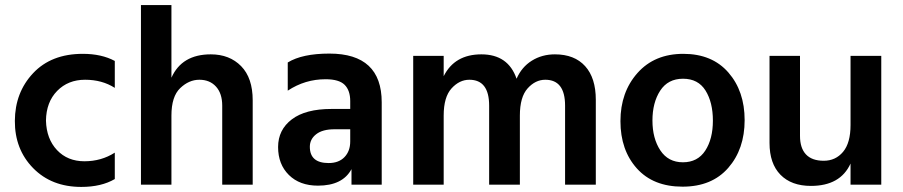

<svg xmlns="http://www.w3.org/2000/svg" viewBox="-20 -727 3555 756"><path d="M300 9Q183 9 110.5 -65Q38 -139 38.5 -251Q39 -363 110.5 -439Q182 -515 306 -515Q380 -515 432 -487V-381Q382 -413 315 -413Q248 -413 205 -369Q162 -325 161 -252Q163 -180 204.5 -136Q246 -92 312.5 -92Q379 -92 432 -126V-22Q379 9 300 9Z M975 0H855V-311Q855 -359 830.5 -386Q806 -413 765 -413Q724 -413 689.5 -380Q655 -347 655 -272V0H535V-707H655V-421Q696 -513 810 -513Q884 -513 929.5 -466.5Q975 -420 975 -332Z M1232 4Q1160 4 1117.5 -38Q1075 -80 1075 -148Q1075 -216 1129 -257Q1183 -298 1285 -298H1359V-329Q1359 -371 1337 -393Q1315 -415 1262 -415Q1181 -415 1113 -370V-481Q1170 -516 1277 -516Q1483 -516 1483 -324V0H1364V-61Q1329 4 1232 4ZM1274 -85Q1314 -85 1336.5 -108.5Q1359 -132 1359 -170V-218H1297Q1250 -218 1225 -198.5Q1200 -179 1200 -149Q1200 -85 1274 -85Z M2326 0H2205V-311Q2205 -413 2127 -413Q2088 -413 2057.5 -379Q2027 -345 2027 -272V0H1906V-311Q1906 -413 1828 -413Q1789 -413 1758 -379Q1727 -345 1727 -272V0H1607V-507H1727V-427Q1770 -513 1875.5 -513Q1981 -513 2014 -417Q2034 -463 2074 -488Q2114 -513 2165 -513Q2242 -513 2284 -466.5Q2326 -420 2326 -334Z M2669.5 -417Q2610 -417 2579.5 -370Q2549 -323 2549 -252.5Q2549 -182 2580 -135Q2611 -88 2669 -88Q2727 -88 2757 -134Q2787 -180 2787 -252Q2787 -324 2758 -370.5Q2729 -417 2669.5 -417ZM2670.5 -515Q2784 -515 2848 -441.5Q2912 -368 2912 -254Q2912 -140 2847.5 -66Q2783 8 2667.5 8Q2552 8 2487.5 -64Q2423 -136 2423 -250Q2423 -364 2490 -439.5Q2557 -515 2670.5 -515Z M3450 0H3329V-83Q3289 5 3173 5Q3096 5 3053 -39Q3010 -83 3010 -164V-507H3130V-192Q3130 -144 3153.5 -119Q3177 -94 3223.5 -94Q3270 -94 3299.5 -129Q3329 -164 3329 -235V-507H3450Z"/></svg>

Font: Hind Colombo SemiBold
Style: Regular
Weight: 600
Designer: Jyotish Sonowal, Aditi Pimprikar
Foundry: Indian Type Foundry
Version: Version 1.000;PS 1.0;hotconv 1.0.86;makeotf.lib2.5.63406; tt